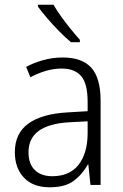

<svg xmlns="http://www.w3.org/2000/svg" viewBox="-20 -785 523 815"><path d="M246 -541Q329 -541 368 -497Q407 -453 407 -358V0H364L355 -87H353Q329 -44 292.5 -17Q256 10 191 10Q120 10 81.5 -31Q43 -72 43 -139Q43 -219 100.5 -260.5Q158 -302 268 -308L352 -313V-352Q352 -430 324.5 -462Q297 -494 242 -494Q209 -494 176 -484.5Q143 -475 109 -457L91 -501Q124 -519 164 -530Q204 -541 246 -541ZM274 -266Q101 -256 101 -139Q101 -89 128 -63Q155 -37 202 -37Q275 -37 313 -85Q351 -133 352 -217V-270ZM207 -765Q220 -742 239.5 -715Q259 -688 280 -662Q301 -636 319 -616V-606H281Q258 -625 231 -652.5Q204 -680 180 -708Q156 -736 141 -757V-765Z"/></svg>

Font: Noto Sans Tamil SemiCondensed Light
Style: Regular
Weight: 300
Width: 4
Designer: Jelle Bosma - Monotype Design Team
Foundry: Monotype Imaging Inc.
Version: Version 2.004; ttfautohint (v1.8.4.7-5d5b)